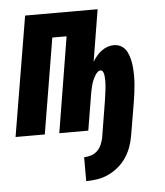

<svg xmlns="http://www.w3.org/2000/svg" viewBox="-62 -567 714 831"><g transform="rotate(-5 295.5 -151.5)"><path d="M279 217V113Q294 113 309.5 108Q325 103 336.5 92Q348 81 354.5 66Q361 51 364 36L390 -123Q391 -130 392 -137.5Q393 -145 394 -152Q395 -159 396 -166Q397 -173 397.5 -180Q398 -187 398.5 -194Q399 -201 399 -208Q399 -215 398.5 -222Q398 -229 397 -235.5Q396 -242 392.5 -248.5Q389 -255 382 -255Q375 -255 369 -249Q363 -243 359 -236.5Q355 -230 351.5 -223Q348 -216 345.5 -209Q343 -202 341 -194.5Q339 -187 337.5 -180Q336 -173 334.5 -165.5Q333 -158 332 -151L307 0H181L249 -415H187L118 0H-9L78 -520H393L356 -295Q364 -308 373.5 -319.5Q383 -331 395 -340Q407 -349 421 -354Q435 -359 449 -359Q468 -359 483 -349.5Q498 -340 506 -324Q514 -308 518 -290.5Q522 -273 523.5 -255Q525 -237 525 -218.5Q525 -200 523.5 -181Q522 -162 519.5 -143.5Q517 -125 514 -106L490 36Q486 61 477.5 85Q469 109 455 130.5Q441 152 420.5 169.5Q400 187 376.5 198Q353 209 328 213Q303 217 279 217Z"/></g></svg>

Font: Iosevka SS04 XBd Ex Obl
Style: Regular
Weight: 800
Width: 7
Italic angle: -9°
Monospace: yes
Designer: Belleve Invis
Foundry: Belleve Invis
Version: Version 19.0.0; ttfautohint (v1.8.4)